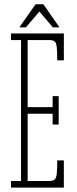

<svg xmlns="http://www.w3.org/2000/svg" viewBox="-20 -852 349 872"><path d="M30 0V-30H75.5V-670H30V-700H270V-578H240Q240 -618.5 237.8 -638.2Q235.5 -658 228 -664Q220.5 -670 203.5 -670H105.5V-365.5H219V-415.5H246.5V-286.5H219V-335.5H105.5V-30H203.5Q220.5 -30 228 -36.5Q235.5 -43 237.8 -63Q240 -83 240 -123.5H270V0ZM68 -728 141.5 -832.5H177L250 -728H220L159 -799.5L98 -728Z"/></svg>

Font: Imbue Thin 10pt Thin
Style: Regular
Weight: 250
Version: Version 1.102